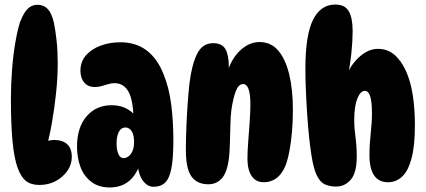

<svg xmlns="http://www.w3.org/2000/svg" viewBox="-20 -812 1874 845"><path d="M154 2Q117 2 95 -15Q73 -32 58 -72Q42 -116 35 -192Q28 -268 28 -376Q28 -441 33 -505.5Q38 -570 47.5 -625Q57 -680 68 -714Q84 -756 102 -773.5Q120 -791 145 -791Q172 -791 189.5 -773Q207 -755 217 -713Q224 -680 229 -633.5Q234 -587 234 -535Q234 -473 227 -405Q220 -337 208.5 -271.5Q197 -206 181 -151L118 -148Q140 -171 167 -183.5Q194 -196 219 -196Q255 -196 275.5 -177.5Q296 -159 296 -121Q296 -88 276.5 -60Q257 -32 225 -15Q193 2 154 2Z M656 10Q629 10 609 -16.5Q589 -43 583 -101L598 -96Q563 13 463 13Q414 13 381.5 -12Q349 -37 334 -77.5Q319 -118 319 -167Q319 -251 361 -300Q403 -349 472 -349Q513 -349 544 -330Q575 -311 596 -277L568 -279Q567 -369 546 -407.5Q525 -446 484 -446Q470 -446 455.5 -441.5Q441 -437 426.5 -433Q412 -429 398 -429Q367 -429 350.5 -449Q334 -469 334 -501Q334 -540 358 -568Q382 -596 422.5 -611Q463 -626 510 -626Q578 -626 625.5 -590Q673 -554 700 -485Q724 -426 733.5 -352Q743 -278 743 -195Q743 -114 734 -69.5Q725 -25 706 -7.5Q687 10 656 10ZM524 -116Q534 -116 545 -123.5Q556 -131 563 -147Q570 -163 570 -187Q570 -209 565 -223Q560 -237 551 -244Q542 -251 533 -251Q513 -251 503 -231.5Q493 -212 493 -181Q493 -152 501 -134Q509 -116 524 -116Z M918 -622Q957 -622 972 -596Q987 -570 987 -519Q987 -507 985.5 -493.5Q984 -480 981 -469L979 -489Q998 -554 1037.5 -590.5Q1077 -627 1122 -627Q1172 -627 1204 -590Q1236 -553 1252.5 -486Q1269 -419 1269 -328Q1269 -279 1265 -232Q1261 -185 1253.5 -146Q1246 -107 1236 -82Q1221 -46 1197 -28Q1173 -10 1141 -10Q1106 -10 1087.5 -37.5Q1069 -65 1069 -114Q1069 -146 1072.5 -190Q1076 -234 1079 -278Q1082 -322 1082 -353Q1082 -442 1050 -442Q1030 -442 1018 -411.5Q1006 -381 998 -326Q995 -301 994 -264Q993 -227 992 -190.5Q991 -154 989 -130Q983 -61 959.5 -31Q936 -1 897 -1Q847 -1 822.5 -35.5Q798 -70 798 -152Q798 -194 800 -246Q802 -298 805.5 -350.5Q809 -403 814 -446Q824 -528 847.5 -575Q871 -622 918 -622Z M1456 -792Q1498 -792 1515 -762.5Q1532 -733 1532 -675Q1532 -633 1526.5 -579Q1521 -525 1511 -482H1505Q1528 -533 1565.5 -565Q1603 -597 1643 -597Q1684 -597 1714 -572.5Q1744 -548 1766 -501Q1787 -455 1796.5 -394Q1806 -333 1806 -262Q1806 -169 1791 -114Q1776 -59 1749.5 -34.5Q1723 -10 1688 -10Q1606 -10 1606 -130Q1606 -176 1611.5 -224.5Q1617 -273 1617 -313Q1617 -363 1609.5 -387.5Q1602 -412 1586 -412Q1566 -412 1552.5 -378Q1539 -344 1539 -284Q1539 -248 1544.5 -208.5Q1550 -169 1550 -122Q1550 -52 1524 -21.5Q1498 9 1459 9Q1431 9 1410 -0.5Q1389 -10 1374.5 -39.5Q1360 -69 1351 -127Q1345 -163 1340 -212Q1335 -261 1331.5 -315Q1328 -369 1326 -419.5Q1324 -470 1324 -510Q1324 -657 1357.5 -724.5Q1391 -792 1456 -792Z"/></svg>

Font: DynaPuff Condensed SemiBold
Style: Regular
Weight: 600
Width: 3
Designer: Toshi Omagari, Jennifer Daniel
Foundry: Google Fonts
Version: Version 2.000